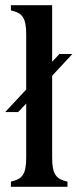

<svg xmlns="http://www.w3.org/2000/svg" viewBox="-27 -720 299 740"><path d="M15 0H233V-20C188 -30 174 -49 174 -114V-428L252 -512H202L174 -482V-700H15V-680C60 -670 74 -651 74 -586V-375L-7 -288H43L74 -321V-114C74 -49 60 -30 15 -20Z"/></svg>

Font: RL Madena
Style: Regular
Weight: 400
Designer: I Kadek Wantara Putra
Foundry: Roughlines ID
Version: Version 1.000;Glyphs 3.1.2 (3151)